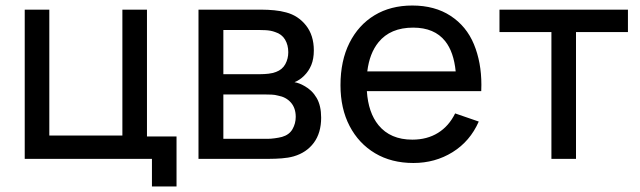

<svg xmlns="http://www.w3.org/2000/svg" viewBox="-20 -575 2318 695"><path d="M530 100V0H69.5V-540H158.5V-84.5H423V-540H512V-81H619V100Z M698.5 0V-540H928.5Q949 -540 972.8 -537.8Q996.5 -535.5 1016 -530Q1059.5 -518.5 1087.8 -482.8Q1116 -447 1116 -392.5Q1116 -362 1106.8 -339.5Q1097.5 -317 1080.5 -300.5Q1073 -293 1064 -287Q1055 -281 1046 -277.5Q1063.5 -274.5 1081.5 -264Q1110 -248.5 1126.2 -220.5Q1142.5 -192.5 1142.5 -149Q1142.5 -94 1116 -58.2Q1089.5 -22.5 1043 -9Q1023.5 -3.5 1000 -1.8Q976.5 0 954.5 0ZM788.5 -306.5H922.5Q936.5 -306.5 952 -308.2Q967.5 -310 979 -314.5Q1002 -323 1012.8 -342.8Q1023.5 -362.5 1023.5 -386Q1023.5 -412 1011.8 -431.8Q1000 -451.5 976 -459Q960 -465 940.2 -465.8Q920.5 -466.5 915 -466.5H788.5ZM788.5 -72.5H949.5Q960 -72.5 974.8 -74.5Q989.5 -76.5 1001 -79.5Q1027 -87 1038.8 -107.5Q1050.5 -128 1050.5 -152Q1050.5 -184 1032.8 -204Q1015 -224 986 -229Q975.5 -232 963.2 -232.5Q951 -233 941.5 -233H788.5Z M1476.5 15Q1397 15 1337.8 -20.2Q1278.5 -55.5 1245.5 -118.8Q1212.5 -182 1212.5 -266.5Q1212.5 -355 1245 -419.8Q1277.5 -484.5 1335.8 -519.8Q1394 -555 1472.5 -555Q1554 -555 1611.2 -517.5Q1668.5 -480 1695.5 -414.8Q1722.5 -349.5 1722.5 -268Q1722.5 -256.5 1722 -245H1308Q1313 -167.5 1350 -122Q1393 -69.5 1472.5 -69.5Q1526 -69.5 1565.5 -94Q1605 -118.5 1627.5 -164.5L1713 -135Q1681.5 -63.5 1618.2 -24.2Q1555 15 1476.5 15ZM1629.5 -316.5Q1622.5 -387 1591.5 -426Q1552.5 -475 1475.5 -475Q1393 -475 1350 -422Q1317.5 -382 1309.5 -316.5Z M1976 0V-459H1788V-540H2253V-459H2065V0Z"/></svg>

Font: Cns Manrope Med
Style: Regular
Weight: 500
Designer: Mikhail Sharanda
Foundry: Mikhail Sharanda
Version: Version 4.504